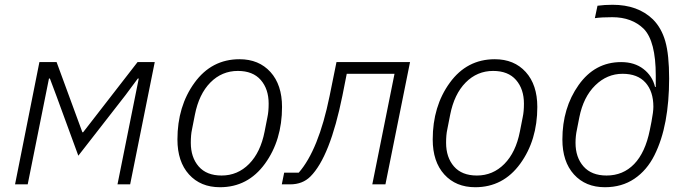

<svg xmlns="http://www.w3.org/2000/svg" viewBox="-20 -772 2877 804"><path d="M43 0 145 -512H217L325 -218H328L556 -512H628L525 0H472L561 -443H557L505 -373L308 -120L216 -371L189 -443H185L96 0Z M901 12Q820 12 771.5 -41.5Q723 -95 723 -188Q723 -327 794.5 -425.5Q866 -524 983 -524Q1064 -524 1112.5 -470.5Q1161 -417 1161 -324Q1161 -185 1089.5 -86.5Q1018 12 901 12ZM908 -37Q975 -37 1023 -85.5Q1071 -134 1088 -221L1100 -282Q1105 -305 1105 -338Q1105 -399 1072 -437Q1039 -475 976 -475Q909 -475 861 -426.5Q813 -378 796 -291L784 -230Q779 -208 779 -174Q779 -113 812 -75Q845 -37 908 -37Z M1160 0 1170 -49H1231Q1314 -144 1360 -369L1389 -512H1697L1594 0H1539L1632 -463H1432L1414 -372Q1362 -115 1280 -33Q1247 0 1195 0Z M1970 12Q1889 12 1840.5 -41.5Q1792 -95 1792 -188Q1792 -327 1863.5 -425.5Q1935 -524 2052 -524Q2133 -524 2181.5 -470.5Q2230 -417 2230 -324Q2230 -185 2158.5 -86.5Q2087 12 1970 12ZM1977 -37Q2044 -37 2092 -85.5Q2140 -134 2157 -221L2169 -282Q2174 -305 2174 -338Q2174 -399 2141 -437Q2108 -475 2045 -475Q1978 -475 1930 -426.5Q1882 -378 1865 -291L1853 -230Q1848 -208 1848 -174Q1848 -113 1881 -75Q1914 -37 1977 -37Z M2513 12Q2432 12 2383.5 -41.5Q2335 -95 2335 -188Q2335 -320 2403 -416Q2471 -512 2581 -512Q2637 -512 2674.5 -483Q2712 -454 2723 -408H2726V-456Q2726 -599 2676 -651Q2626 -700 2544 -700Q2499 -700 2471 -696L2482 -748Q2512 -752 2545 -752Q2651 -752 2714 -691Q2750 -655 2766 -599Q2782 -543 2782 -443Q2782 -346 2767 -265.5Q2752 -185 2720.5 -122Q2689 -59 2636.5 -23.5Q2584 12 2513 12ZM2520 -37Q2589 -37 2635.5 -85Q2682 -133 2701 -227L2708 -262Q2716 -304 2716 -325Q2716 -389 2683 -426Q2650 -463 2587 -463Q2522 -463 2472.5 -414.5Q2423 -366 2406 -281L2396 -230Q2390 -203 2390 -174Q2390 -113 2423.5 -75Q2457 -37 2520 -37Z"/></svg>

Font: IBM Plex Sans Light
Style: Italic
Weight: 300
Italic angle: -11.31°
Designer: Mike Abbink, Paul van der Laan, Pieter van Rosmalen
Foundry: Bold Monday
Version: Version 3.0